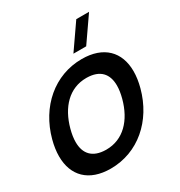

<svg xmlns="http://www.w3.org/2000/svg" viewBox="-248 -1145 1233 1315"><g transform="rotate(-30 368.0 -487.5)"><path d="M515.9 -795 651.1 -990H550.1L414.9 -795ZM244.4 15C460.4 15 633.8 -136 693.8 -360C705.9 -404.9 711.8 -446.9 711.8 -485.3C711.8 -638.5 618 -735 445.3 -735C229.3 -735 55.9 -584 -4.2 -360C-16.2 -315.1 -22.1 -273.1 -22.1 -234.7C-22.1 -81.5 71.7 15 244.4 15ZM278.7 -113C174.8 -114.5 125.3 -169.9 125.3 -262.4C125.3 -291.4 130.2 -324.1 139.8 -360C179.6 -508.5 272.7 -607 407 -607C408.3 -607 409.7 -607 411 -607C514.9 -605.5 564.3 -550.1 564.3 -457.6C564.3 -428.6 559.4 -395.9 549.8 -360C510 -211.5 417 -113 282.7 -113C281.4 -113 280 -113 278.7 -113Z"/></g></svg>

Font: Manrope
Style: ExtraBoldItalic
Weight: 800
Italic angle: -15°
Designer: Mikhail Sharanda
Foundry: Mikhail Sharanda
Version: Version 4.502;hotconv 1.0.109;makeotfexe 2.5.65596